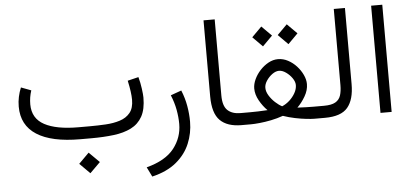

<svg xmlns="http://www.w3.org/2000/svg" viewBox="-57 -776 2496 1163"><g transform="rotate(-5 1191.0 -194.0)"><path d="M390.1 147.9 452.6 85.4 515.6 147.9 452.6 210.4ZM476.1 0H410.2Q235.4 0 145.3 -57.9Q55.2 -115.7 55.2 -229Q55.2 -259.3 61.3 -288.1Q67.4 -316.9 78.6 -343.8L139.6 -320.8Q126 -280.3 126 -236.3Q126.5 -150.9 198.5 -112.1Q270.5 -73.2 405.3 -73.2H472.7Q522 -73.2 570.1 -75.9Q618.2 -78.6 657.2 -91.1Q696.3 -103.5 719.5 -131.8Q742.7 -160.2 742.7 -211.4Q742.7 -254.9 726.6 -328.1L793 -344.2Q802.7 -309.1 807.6 -272.2Q812.5 -235.4 812.5 -218.8Q812.5 -147 788.3 -103.5Q764.2 -60.1 719.5 -37.6Q674.8 -15.1 613 -7.6Q551.3 0 476.1 0Z M1044.4 -240.7Q1064 -193.4 1072.5 -144.5Q1081.1 -95.7 1081.1 -47.9Q1081.1 21.5 1054.7 84.7Q1028.3 147.9 971.7 194.8Q915 241.7 824.2 263.2L795.4 204.6Q911.1 174.3 962.9 108.4Q1014.6 42.5 1014.6 -40Q1014.6 -81.5 1006.3 -126.5Q998 -171.4 979 -217.3Z M1403.3 0H1390.1Q1303.7 0 1259.8 -43.7Q1215.8 -87.4 1215.8 -190.4V-652.3H1283.7V-189.9Q1283.7 -126 1311.5 -99.6Q1339.4 -73.2 1390.1 -73.2H1403.3Z M1655.8 -524.4 1715.8 -584.5 1775.9 -524.4 1715.8 -463.9ZM1501 -524.4 1561 -584.5 1621.1 -524.4 1561 -463.9ZM1736.3 -76.2Q1762.2 -74.7 1788.6 -74Q1814.9 -73.2 1832 -73.2H1877.9V0H1833Q1815.9 0 1784.7 -3.4Q1753.4 -6.8 1716.3 -14.4Q1679.2 -22 1644 -34.2Q1608.4 -21.5 1570.6 -13.9Q1532.7 -6.3 1500.5 -3.2Q1468.3 0 1449.2 0H1383.8V-73.2H1449.2Q1469.7 -73.2 1497.1 -74Q1524.4 -74.7 1554.7 -76.7Q1527.3 -103.5 1506.6 -140.6Q1485.8 -177.7 1485.8 -214.4Q1485.8 -240.7 1499 -269.5Q1512.2 -298.3 1534.9 -323Q1557.6 -347.7 1585.9 -363.3Q1614.3 -378.9 1644.5 -378.9Q1675.8 -378.9 1704.8 -363.5Q1733.9 -348.1 1756.6 -323.2Q1779.3 -298.3 1792.7 -269.5Q1806.2 -240.7 1806.2 -213.4Q1806.2 -176.3 1784.9 -139.6Q1763.7 -103 1736.3 -76.2ZM1644.5 -308.1Q1624.5 -308.1 1603.5 -293Q1582.5 -277.8 1567.9 -255.9Q1553.2 -233.9 1553.2 -212.4Q1553.2 -189.5 1567.9 -165.5Q1582.5 -141.6 1604 -121.8Q1625.5 -102.1 1645 -92.3Q1668.9 -102.1 1690.2 -121.3Q1711.4 -140.6 1725.1 -164.8Q1738.8 -189 1738.8 -213.4Q1738.8 -233.4 1723.6 -255.4Q1708.5 -277.3 1686.5 -292.7Q1664.6 -308.1 1644.5 -308.1Z M1858.4 0V-73.2H1897.9Q1943.4 -73.2 1967 -86.7Q1990.7 -100.1 1999.3 -126.2Q2007.8 -152.3 2007.8 -189.5V-652.3H2075.7V-189.9Q2075.7 -95.2 2035.6 -47.6Q1995.6 0 1897.5 0Z M2234.9 -652.3H2302.7V-0.5H2234.9Z"/></g></svg>

Font: Vazir Light FD-WOL
Style: Light-FD-WOL
Weight: 300
Designer: Saber Rastikerdar
Foundry: Saber Rastikerdar
Version: Version 30.1.0